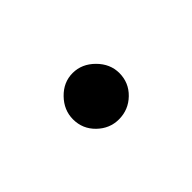

<svg xmlns="http://www.w3.org/2000/svg" viewBox="-28 -523 325 325"><g transform="rotate(-45 134.5 -360.5)"><path d="M134 -305Q112 -305 95.5 -321Q79 -337 79 -360Q79 -382 95.5 -399Q112 -416 134 -416Q156 -416 173 -399Q190 -382 190 -360Q190 -337 173.5 -321Q157 -305 134 -305Z"/></g></svg>

Font: Oakes Grotesk
Style: Bold Italic
Weight: 600
Italic angle: -8°
Designer: Samuel Oakes
Foundry: Samuel Oakes
Version: Version 1.000;PS 001.000;hotconv 1.0.88;makeotf.lib2.5.64775